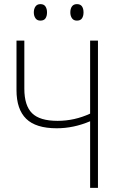

<svg xmlns="http://www.w3.org/2000/svg" viewBox="-20 -911 570 931"><path d="M417 0V-323Q337 -289 255 -289Q154 -289 107 -335Q60 -381 60 -474V-714H98V-481Q98 -399 135.5 -362Q173 -325 259 -325Q341 -325 417 -360V-714H455V0ZM353 -811Q337 -811 329 -822.5Q321 -834 321 -851Q321 -869 329 -880Q337 -891 353 -891Q370 -891 377.5 -880Q385 -869 385 -851Q385 -833 377.5 -822Q370 -811 353 -811ZM176 -811Q160 -811 152 -822.5Q144 -834 144 -851Q144 -868 152 -879.5Q160 -891 176 -891Q193 -891 200.5 -879.5Q208 -868 208 -851Q208 -833 200.5 -822Q193 -811 176 -811Z"/></svg>

Font: Noto Sans Mono Condensed ExtraLight
Style: Regular
Weight: 200
Width: 3
Designer: Monotype Design Team
Foundry: Monotype Imaging Inc.
Version: Version 2.014; ttfautohint (v1.8.4.7-5d5b)